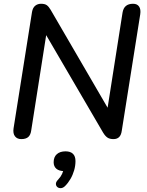

<svg xmlns="http://www.w3.org/2000/svg" viewBox="-20 -732 783 1020"><path d="M93 7Q71 7 59.5 -8Q48 -23 52 -50L150 -668Q154 -691 167 -701.5Q180 -712 198 -712Q218 -712 228.5 -704.5Q239 -697 249 -680L569 -130H547L631 -665Q635 -689 649 -700.5Q663 -712 687 -712Q709 -712 719 -697Q729 -682 725 -656L627 -38Q624 -15 613 -4Q602 7 583 7Q563 7 551 -1Q539 -9 528 -27L208 -575H230L146 -40Q143 -16 130.5 -4.5Q118 7 93 7ZM326 256Q315 267 303.5 267.5Q292 268 284.5 261.5Q277 255 277 244.5Q277 234 289 222Q303 207 310 191.5Q317 176 319 159L322 177Q294 177 279.5 164.5Q265 152 265 130Q265 102 282 87Q299 72 328 72Q354 72 367.5 85Q381 98 381 124Q381 148 374 172.5Q367 197 354.5 218.5Q342 240 326 256Z"/></svg>

Font: Nunito ExtraLight SemiBold
Style: Italic
Weight: 600
Italic angle: -9°
Version: Version 3.602